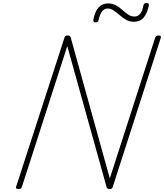

<svg xmlns="http://www.w3.org/2000/svg" viewBox="-20 -1253 1099 1287"><path d="M103 14Q83 14 88 -1L412 -1000Q414 -1008 418 -1011.5Q422 -1015 432 -1015Q441 -1015 445.5 -1013Q450 -1011 453 -1005L716 -57L1020 -1000Q1023 -1008 1027.5 -1011.5Q1032 -1015 1043 -1015Q1062 -1015 1058 -1000L736 -1Q734 7 729.5 10.5Q725 14 716 14Q707 14 702 11.5Q697 9 695 3L431 -944L127 -1Q124 7 119.5 10.5Q115 14 103 14ZM620 -1103Q603 -1103 606 -1122Q616 -1175 640.5 -1202.5Q665 -1230 704 -1230Q734 -1230 757.5 -1217Q781 -1204 800 -1186.5Q819 -1169 839 -1155.5Q859 -1142 881 -1142Q904 -1142 919 -1160Q934 -1178 941 -1215Q944 -1233 962 -1233Q973 -1233 976 -1228.5Q979 -1224 977 -1213Q966 -1162 942.5 -1134.5Q919 -1107 876 -1107Q848 -1107 825 -1120.5Q802 -1134 782.5 -1151Q763 -1168 743 -1182Q723 -1196 701 -1196Q680 -1196 665 -1177.5Q650 -1159 641 -1120Q639 -1111 634.5 -1107Q630 -1103 620 -1103Z"/></svg>

Font: Playwrite MX Thin
Style: Regular
Weight: 250
Designer: Veronika Burian, José Scaglione
Foundry: TypeTogether
Version: Version 1.002